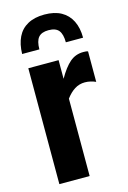

<svg xmlns="http://www.w3.org/2000/svg" viewBox="-123 -867 616 925"><g transform="rotate(-15 185.0 -404.0)"><path d="M54 0V-578H205V-485Q234 -536 262.5 -560.5Q291 -585 330 -585Q337 -585 342.5 -584.5Q348 -584 353 -582V-430Q342 -435 328 -438.5Q314 -442 299 -442Q271 -442 248 -427.5Q225 -413 205 -386V0ZM43 -652Q44 -701 61 -736Q78 -771 112 -789.5Q146 -808 195 -808Q245 -808 278.5 -789.5Q312 -771 329.5 -736Q347 -701 347 -652H261Q261 -692 246 -711Q231 -730 195 -730Q160 -730 144.5 -711.5Q129 -693 129 -652Z"/></g></svg>

Font: Oswald SemiBold
Style: Regular
Weight: 600
Designer: Vernon Adams
Foundry: Vernon Adams
Version: Version 4.103;gftools[0.9.33.dev8+g029e19f]